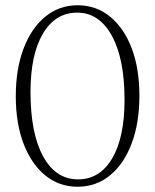

<svg xmlns="http://www.w3.org/2000/svg" viewBox="-20 -700 590 730"><path d="M275 -680Q345.5 -680 398.5 -636.8Q451.5 -593.5 480.8 -516.2Q510 -439 510 -336Q510 -233 480.8 -155Q451.5 -77 398.5 -33.5Q345.5 10 275 10Q205 10 152 -33.2Q99 -76.5 69.5 -154Q40 -231.5 40 -334Q40 -437 69.5 -515Q99 -593 152 -636.5Q205 -680 275 -680ZM276.5 -18Q359.5 -18 406.5 -97.8Q453.5 -177.5 453.5 -320Q453.5 -476.5 405.2 -564.2Q357 -652 273.5 -652Q190.5 -652 143.2 -572.2Q96 -492.5 96 -350Q96 -193 144 -105.5Q192 -18 276.5 -18Z"/></svg>

Font: Newsreader Text Light
Style: Regular
Weight: 300
Designer: Hugues Gentile
Foundry: Production Type
Version: Version 1.001